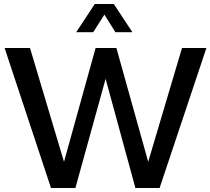

<svg xmlns="http://www.w3.org/2000/svg" viewBox="-20 -940 1052 960"><path d="M454 -920H549L642 -779H557L502 -867L446 -779H361ZM3 -700H130L300 -131L458 -700H562L721 -131L890 -700H1012L778 0H657L508 -546L357 0H235Z"/></svg>

Font: Steamflix Grotesk
Style: Regular
Weight: 400
Designer: Julieta Ulanovsky
Foundry: Julieta Ulanovsky
Version: Version 4.000;PS 004.000;hotconv 1.0.88;makeotf.lib2.5.64775